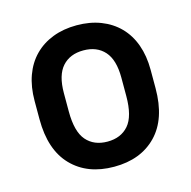

<svg xmlns="http://www.w3.org/2000/svg" viewBox="-86 -623 712 716"><g transform="rotate(-15 270.0 -265.0)"><path d="M270 8Q167 8 106.5 -54.5Q46 -117 46 -235V-306Q46 -360 61.5 -403Q77 -446 106.5 -476Q136 -506 177.5 -522Q219 -538 270 -538Q321 -538 362.5 -522Q404 -506 433.5 -476Q463 -446 478.5 -403Q494 -360 494 -306V-235Q494 -117 433.5 -54.5Q373 8 270 8ZM270 -89Q322 -89 351.5 -123Q381 -157 381 -235V-306Q381 -375 351.5 -408Q322 -441 270 -441Q218 -441 188.5 -408Q159 -375 159 -306V-235Q159 -157 188.5 -123Q218 -89 270 -89Z"/></g></svg>

Font: Golos UI Medium
Style: Regular
Weight: 500
Designer: A.Korolkova, Vitaly Kuzmin
Foundry: ParaType Ltd
Version: Version 2.000